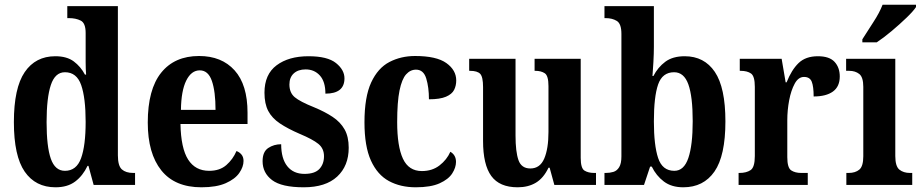

<svg xmlns="http://www.w3.org/2000/svg" viewBox="-20 -786 3913 816"><path d="M216 10Q131 10 85 -56.5Q39 -123 39 -267Q39 -412 85 -479.5Q131 -547 215 -547Q264 -547 293.5 -525Q323 -503 341 -469H346Q344 -492 344 -521.5Q344 -551 344 -580V-646Q344 -688 323 -698.5Q302 -709 273 -709H266V-760H481V-126Q481 -81 498 -66Q515 -51 546 -51H554V0H378L356 -81H352Q332 -39 299.5 -14.5Q267 10 216 10ZM256 -60Q305 -60 324.5 -113.5Q344 -167 344 -268Q344 -370 325 -424.5Q306 -479 256 -479Q214 -479 196 -424.5Q178 -370 178 -267Q178 -163 196 -111.5Q214 -60 256 -60Z M836 10Q723 10 665.5 -62Q608 -134 608 -265Q608 -406 665 -477Q722 -548 826 -548Q922 -548 977 -487Q1032 -426 1032 -307V-259H747Q749 -156 779.5 -108Q810 -60 869 -60Q914 -60 942 -84.5Q970 -109 985 -144Q997 -140 1006 -129.5Q1015 -119 1015 -102Q1015 -77 997 -51Q979 -25 939.5 -7.5Q900 10 836 10ZM896 -319Q896 -397 880.5 -442Q865 -487 829 -487Q793 -487 771.5 -443.5Q750 -400 749 -319Z M1271 10Q1177 10 1136.5 -20.5Q1096 -51 1096 -101Q1096 -141 1120 -157Q1144 -173 1175 -173Q1175 -112 1201 -79.5Q1227 -47 1274 -47Q1318 -47 1337.5 -68Q1357 -89 1357 -122Q1357 -155 1333 -174.5Q1309 -194 1254 -217Q1203 -239 1169.5 -261.5Q1136 -284 1120 -314.5Q1104 -345 1104 -392Q1104 -470 1155.5 -508.5Q1207 -547 1291 -547Q1372 -547 1408 -518Q1444 -489 1444 -453Q1444 -388 1363 -388Q1363 -439 1339.5 -465Q1316 -491 1279 -491Q1247 -491 1228.5 -474Q1210 -457 1210 -427Q1210 -392 1232.5 -373Q1255 -354 1315 -330Q1361 -311 1394 -289Q1427 -267 1444.5 -236Q1462 -205 1462 -158Q1462 -81 1413 -35.5Q1364 10 1271 10Z M1747 10Q1682 10 1633 -16.5Q1584 -43 1556.5 -103.5Q1529 -164 1529 -266Q1529 -374 1557.5 -435.5Q1586 -497 1635 -522.5Q1684 -548 1744 -548Q1835 -548 1877 -518Q1919 -488 1919 -444Q1919 -422 1910 -404Q1901 -386 1875.5 -375Q1850 -364 1803 -364Q1803 -415 1791.5 -452.5Q1780 -490 1748 -490Q1724 -490 1706 -470Q1688 -450 1678 -401.5Q1668 -353 1668 -267Q1668 -164 1692.5 -111.5Q1717 -59 1773 -59Q1817 -59 1848 -83Q1879 -107 1894 -141Q1918 -127 1918 -98Q1918 -74 1902 -49Q1886 -24 1848.5 -7Q1811 10 1747 10Z M2180 10Q2103 10 2068 -38Q2033 -86 2033 -187V-416Q2033 -459 2021 -472Q2009 -485 1977 -485H1974V-536H2171V-210Q2171 -141 2183.5 -105.5Q2196 -70 2234 -70Q2275 -70 2293 -112Q2311 -154 2311 -225V-420Q2311 -464 2295.5 -474.5Q2280 -485 2255 -485H2252V-536H2448V-115Q2448 -71 2464 -61Q2480 -51 2505 -51H2513V0H2336L2316 -73H2311Q2290 -29 2257.5 -9.5Q2225 10 2180 10Z M2884 10Q2834 10 2801.5 -14.5Q2769 -39 2750 -78H2743L2717 0H2549V-51H2555Q2572 -51 2587 -55.5Q2602 -60 2611.5 -75.5Q2621 -91 2621 -121V-642Q2621 -685 2601.5 -697Q2582 -709 2554 -709H2549V-760H2759V-587Q2759 -559 2757 -522.5Q2755 -486 2753 -463H2757Q2776 -500 2807.5 -523.5Q2839 -547 2890 -547Q2973 -547 3018 -480.5Q3063 -414 3063 -270Q3063 -124 3016.5 -57Q2970 10 2884 10ZM2846 -60Q2887 -60 2905.5 -114.5Q2924 -169 2924 -271Q2924 -376 2905.5 -427.5Q2887 -479 2845 -479Q2795 -479 2777 -427Q2759 -375 2759 -270Q2759 -169 2777 -114.5Q2795 -60 2846 -60Z M3119 0V-51H3123Q3152 -51 3170 -63Q3188 -75 3188 -123V-417Q3188 -462 3172 -473.5Q3156 -485 3127 -485H3124V-536H3302L3319 -436H3323Q3344 -489 3374 -518Q3404 -547 3456 -547Q3505 -547 3527 -523Q3549 -499 3549 -461Q3549 -418 3520 -397Q3491 -376 3438 -376Q3438 -418 3430 -438.5Q3422 -459 3397 -459Q3373 -459 3357.5 -430.5Q3342 -402 3334 -360Q3326 -318 3326 -275V-118Q3326 -73 3342.5 -62Q3359 -51 3385 -51H3413V0Z M3577 0V-51H3587Q3615 -51 3632 -65Q3649 -79 3649 -122V-417Q3649 -458 3632 -471.5Q3615 -485 3589 -485H3576V-536H3785V-123Q3785 -79 3802.5 -65Q3820 -51 3847 -51H3857V0ZM3645 -619Q3665 -651 3691.5 -691.5Q3718 -732 3731 -766H3873V-756Q3862 -739 3833 -711Q3804 -683 3769.5 -654Q3735 -625 3706 -606H3645Z"/></svg>

Font: Noto Serif Lao Condensed
Style: Bold
Weight: 700
Width: 3
Designer: Monotype Design Team
Foundry: Monotype Imaging Inc.
Version: Version 2.003; ttfautohint (v1.8.4.7-5d5b)